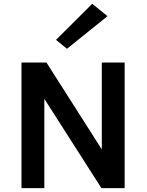

<svg xmlns="http://www.w3.org/2000/svg" viewBox="-20 -972 757 992"><path d="M91 -649H220L506 -200V-649H624V0H504L209 -461.5V0H91ZM326 -720 269.5 -766 456.5 -952.5 535.5 -888.5Z"/></svg>

Font: Karla
Style: Bold
Weight: 700
Designer: Jonathan Pinhorn
Version: Version 2.004; ttfautohint (v1.8.4.7-5d5b);gftools[0.9.33]